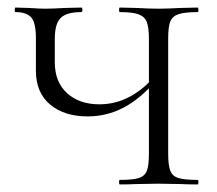

<svg xmlns="http://www.w3.org/2000/svg" viewBox="-20 -488 575 508"><path d="M75 -301V-387Q75 -428 62.5 -442Q50 -456 21 -456Q19 -456 19 -462Q19 -468 21 -468L56 -467Q86 -465 99 -465Q116 -465 154 -467L195 -468Q198 -468 198 -462Q198 -456 195 -456Q157 -456 141 -441Q125 -426 125 -385V-323Q125 -271 157.5 -241.5Q190 -212 243 -212Q286 -212 324 -232.5Q362 -253 391 -289L395 -277Q351 -226 306.5 -203Q262 -180 212 -180Q150 -180 112.5 -211.5Q75 -243 75 -301ZM297 -12Q332 -12 347.5 -17Q363 -22 368.5 -36Q374 -50 374 -81V-385Q374 -415 368.5 -429.5Q363 -444 347 -450Q331 -456 297 -456Q295 -456 295 -462Q295 -468 297 -468L339 -467Q377 -465 400 -465Q421 -465 459 -467L503 -468Q505 -468 505 -462Q505 -456 503 -456Q469 -456 452.5 -450.5Q436 -445 430.5 -431Q425 -417 425 -387V-81Q425 -51 430.5 -36.5Q436 -22 452 -17Q468 -12 503 -12Q505 -12 505 -6Q505 0 503 0Q475 0 459 -1L400 -2L339 -1Q324 0 297 0Q295 0 295 -6Q295 -12 297 -12Z"/></svg>

Font: Cormorant SC Light
Style: Regular
Weight: 300
Designer: Christian Thalmann (Catharsis Fonts)
Foundry: Catharsis Fonts
Version: Version 4.000